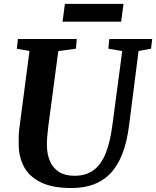

<svg xmlns="http://www.w3.org/2000/svg" viewBox="-20 -940 789 970"><path d="M680 -682.5 632 -306Q621 -220 596.8 -159.5Q572.5 -99 535.8 -61.8Q499 -24.5 450.2 -7.2Q401.5 10 341.5 10Q245.5 10 187 -18.5Q128.5 -47 101.8 -96.5Q75 -146 74.5 -208.5Q74 -227.5 74.5 -248Q75 -268.5 77.5 -290L129 -682.5L65 -693.5L70.5 -743H368L363.5 -694L274.5 -682L224 -302Q220.5 -273.5 218.5 -248.8Q216.5 -224 217 -205.5Q217.5 -161 232.2 -126.2Q247 -91.5 277.5 -71.8Q308 -52 356.5 -52Q414 -52 452.5 -80.2Q491 -108.5 513.8 -165Q536.5 -221.5 547.5 -306L597.5 -682L527.5 -694L532 -743H749L743 -694ZM308 -920.5H604L592 -830.5H296Z"/></svg>

Font: Merriweather Light 18pt
Style: Bold Italic
Weight: 700
Italic angle: -7.8°
Version: Version 2.101